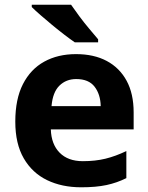

<svg xmlns="http://www.w3.org/2000/svg" viewBox="-20 -786 631 816"><path d="M303 -556Q379 -556 433.5 -527Q488 -498 518 -443Q548 -388 548 -308V-236H196Q198 -173 233.5 -137Q269 -101 332 -101Q385 -101 428 -111.5Q471 -122 517 -144V-29Q477 -9 432.5 0.5Q388 10 325 10Q243 10 180 -20.5Q117 -51 81 -113Q45 -175 45 -269Q45 -365 77.5 -428.5Q110 -492 168 -524Q226 -556 303 -556ZM304 -450Q261 -450 232.5 -422Q204 -394 199 -335H408Q407 -385 382 -417.5Q357 -450 304 -450ZM282 -766Q297 -744 317.5 -716.5Q338 -689 359.5 -663.5Q381 -638 397 -619V-606H298Q279 -619 253.5 -638.5Q228 -658 201.5 -680Q175 -702 152 -722Q129 -742 115 -756V-766Z"/></svg>

Font: Noto Sans Thaana
Style: Regular
Weight: 400
Designer: Monotype Design Team
Foundry: Monotype Imaging Inc.
Version: Version 2.001